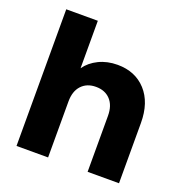

<svg xmlns="http://www.w3.org/2000/svg" viewBox="-132 -859 938 977"><g transform="rotate(20 337.0 -370.0)"><path d="M405 -564Q501 -564 559 -500.5Q617 -437 617 -326V0H447V-303Q447 -359 418 -390Q389 -421 340 -421Q291 -421 262 -390Q233 -359 233 -303V0H62V-740H233V-483Q259 -520 304 -542Q349 -564 405 -564Z"/></g></svg>

Font: Fz Poppins
Style: Bold
Weight: 700
Designer: Ninad Kale (Devanagari), Jonny Pinhorn (Latin)
Foundry: Indian Type Foundry
Version: Vit hóa bi Vntype.Com & FontZin.Com